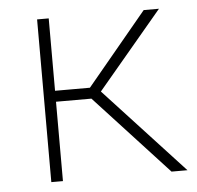

<svg xmlns="http://www.w3.org/2000/svg" viewBox="-42 -533 592 576"><g transform="rotate(-5 254.0 -245.0)"><path d="M90 0V-490H125V-272H230L411 -490H457L246 -239H125V0ZM452 0 228 -243 257 -263 500 0Z"/></g></svg>

Font: REM Thin
Style: Regular
Weight: 250
Designer: Octavio Pardo
Foundry: Ashler Design
Version: Version 1.005;gftools[0.9.28]